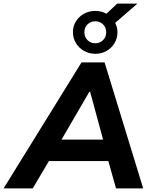

<svg xmlns="http://www.w3.org/2000/svg" viewBox="-71 -1054 850 1074"><path d="M-51 0 385 -705H514L730 0H578L523 -196L578 -153H159L228 -196L112 0ZM429 -541 251 -235 230 -273H545L516 -235L433 -541ZM462 -753Q428 -753 399.5 -769Q371 -785 354 -812.5Q337 -840 337 -874Q337 -908 354 -935Q371 -962 399.5 -977.5Q428 -993 462 -993Q479 -993 495 -989Q511 -985 524 -977L585 -1034H698L573 -926Q586 -903 586 -874Q586 -840 569.5 -812.5Q553 -785 525 -769Q497 -753 462 -753ZM462 -812Q488 -812 505.5 -829.5Q523 -847 523 -874Q523 -900 505.5 -917.5Q488 -935 462 -935Q436 -935 418.5 -917.5Q401 -900 401 -874Q401 -847 418.5 -829.5Q436 -812 462 -812Z"/></svg>

Font: Mulish ExtraLight ExtraBold
Style: Italic
Weight: 800
Italic angle: -9°
Version: Version 3.603